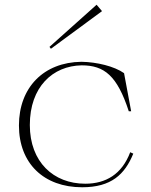

<svg xmlns="http://www.w3.org/2000/svg" viewBox="-20 -776 639 811"><path d="M327 15C450 15 507 -39 543 -127L530 -133C495 -40 427 0 340 0C206 0 106 -92 106 -248C106 -409 203 -498 325 -500C421 -500 475 -456 524 -306H534L504 -467C463 -496 389 -514 324 -515C164 -513 60 -406 60 -246C60 -86 165 15 327 15ZM411 -729 388 -756 189 -578 195 -570Z"/></svg>

Font: Sprat Thin
Style: Regular
Weight: 100
Designer: Ethan Nakache
Foundry: Collletttivo
Version: Version 2.000;Glyphs 3.2 (3217)